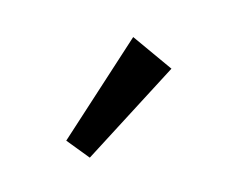

<svg xmlns="http://www.w3.org/2000/svg" viewBox="-43 -854 421 355"><g transform="rotate(-30 167.5 -676.5)"><path d="M72 -600 50 -649 253 -753 285 -667Z"/></g></svg>

Font: MB Grotesk
Style: Regular
Weight: 400
Designer: Nawras Khrais
Foundry: Nawras Khrais
Version: Version 1.000;PS 001.000;hotconv 1.0.88;makeotf.lib2.5.64775